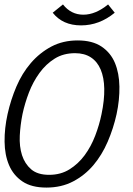

<svg xmlns="http://www.w3.org/2000/svg" viewBox="-31 -829 596 860"><path d="M491.2 -317.9Q477.1 -253.9 451.4 -194.3Q425.8 -134.8 387.5 -89.4Q349.1 -43.9 296.6 -16.4Q244.1 11.2 176.8 11.2Q109.9 11.2 69.3 -16.4Q28.8 -43.9 9.5 -89.4Q-9.8 -134.8 -10.5 -194.3Q-11.2 -253.9 2.9 -317.9Q17.1 -381.8 42.5 -441.4Q67.9 -501 107.4 -546.9Q147 -592.8 199 -620.4Q251 -647.9 316.9 -647.9Q382.8 -647.9 423.8 -620.4Q464.8 -592.8 483.9 -546.9Q502.9 -501 503.9 -441.4Q504.9 -381.8 491.2 -317.9ZM423.8 -317.9Q437 -380.9 436 -431.4Q435.1 -481.9 419.9 -517.6Q404.8 -553.2 376 -572Q347.2 -590.8 305.2 -590.8Q252.9 -590.8 213.9 -566.4Q174.8 -542 146 -502.4Q117.2 -462.9 98.6 -414.6Q80.1 -366.2 69.8 -317.9Q60.1 -270 57.6 -221.4Q55.2 -172.9 67.6 -134Q80.1 -95.2 108.6 -70.6Q137.2 -45.9 189 -45.9Q241.2 -45.9 280.5 -70.6Q319.8 -95.2 348.4 -134Q377 -172.9 395.5 -221.4Q414.1 -270 423.8 -317.9ZM482.9 -772Q414.1 -715.3 332 -715.3Q250 -715.3 205.1 -772L251 -809.1Q287.1 -763.2 342.3 -763.2Q397 -763.2 453.1 -809.1Z"/></svg>

Font: Anonymous Pro
Style: Italic
Weight: 400
Italic angle: -12°
Monospace: yes
Designer: Mark Simonson
Version: Version 1.003